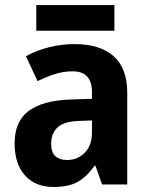

<svg xmlns="http://www.w3.org/2000/svg" viewBox="-20 -825 594 762"><path d="M276 -650Q377 -650 431 -602Q485 -554 485 -457V-93H385L359 -167H355Q324 -123 288 -103Q252 -83 192 -83Q120 -83 79 -129Q38 -175 38 -256Q38 -343 93.5 -384.5Q149 -426 258 -430L345 -433V-459Q345 -542 268 -542Q233 -542 199.5 -531.5Q166 -521 129 -503L83 -602Q125 -625 174.5 -637.5Q224 -650 276 -650ZM294 -345Q233 -343 208 -319Q183 -295 183 -255Q183 -220 200 -205Q217 -190 246 -190Q288 -190 316.5 -219Q345 -248 345 -299V-347ZM434 -805V-703H124V-805Z"/></svg>

Font: Noto Sans Telugu UI SemiCondensed
Style: Bold
Weight: 700
Width: 4
Designer: Jelle Bosma - Monotype Design Team
Foundry: Monotype Imaging Inc.
Version: Version 2.005; ttfautohint (v1.8.4.7-5d5b)